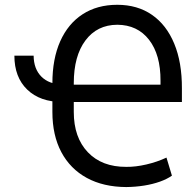

<svg xmlns="http://www.w3.org/2000/svg" viewBox="-20 -757 806 789"><path d="M39.1 -528.3H118.2Q118.7 -473.6 150.1 -442.1Q181.6 -410.6 236.3 -410.2V-337.9Q144.5 -337.9 91.8 -388.9Q39.1 -439.9 39.1 -528.3ZM499 11.7Q404.8 11.2 336.7 -25.9Q268.6 -63 231.9 -132.1Q195.3 -201.2 195.3 -296.9V-415Q195.3 -515.1 227.5 -587.4Q259.8 -659.7 319.6 -698.5Q379.4 -737.3 461.9 -737.3Q544.9 -737.3 604.5 -696Q664.1 -654.8 696 -577.6Q728 -500.5 727.5 -393.6V-337.9H257.8V-409.2H639.6V-424.8Q640.1 -532.2 592.5 -593.5Q544.9 -654.8 461.9 -655.3Q378.9 -654.8 331.1 -590.8Q283.2 -526.9 283.2 -415V-296.9Q283.2 -191.9 341.1 -131.3Q398.9 -70.8 499 -71.3Q537.1 -70.8 581.3 -81.1Q625.5 -91.3 664.1 -109.4L686.5 -35.2Q666.5 -21 637 -10.5Q607.4 0 572.3 5.6Q537.1 11.2 499 11.7Z"/></svg>

Font: Inter Tight
Style: Regular
Weight: 400
Designer: Rasmus Andersson
Foundry: rsms
Version: Version 3.002